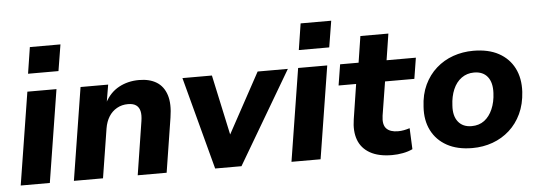

<svg xmlns="http://www.w3.org/2000/svg" viewBox="-49 -873 2873 1025"><g transform="rotate(-5 1387.5 -360.5)"><path d="M116 -591 138 -732H302L279 -591ZM25 0 104 -496H260L181 0Z M310 0 389 -496H537L521 -401H519Q547 -454 595 -480Q643 -506 703 -506Q759 -506 796.5 -483Q834 -460 849.5 -412.5Q865 -365 853 -291L807 0H652L697 -287Q702 -319 697 -340Q692 -361 676.5 -372Q661 -383 633 -383Q600 -383 573.5 -368Q547 -353 530.5 -326.5Q514 -300 508 -264L466 0Z M1067 0 935 -496H1093L1168 -149H1149L1338 -496H1500L1208 0Z M1567 -591 1589 -732H1753L1730 -591ZM1476 0 1555 -496H1711L1632 0Z M2015 11Q1942 11 1896.5 -15Q1851 -41 1834 -87.5Q1817 -134 1827 -197L1856 -384H1762L1780 -496H1879L1901 -637H2051L2029 -496H2186L2168 -384H2011L1982 -203Q1975 -155 1995 -134Q2015 -113 2057 -113Q2073 -113 2089 -116Q2105 -119 2120 -124L2125 -11Q2102 0 2073 5.5Q2044 11 2015 11Z M2445 11Q2365 11 2309.5 -19.5Q2254 -50 2226.5 -104.5Q2199 -159 2204 -231Q2207 -297 2231 -348Q2255 -399 2295 -434.5Q2335 -470 2386 -488Q2437 -506 2494 -506Q2575 -506 2630 -476Q2685 -446 2712.5 -392Q2740 -338 2736 -265Q2732 -199 2708 -148Q2684 -97 2644.5 -61.5Q2605 -26 2554 -7.5Q2503 11 2445 11ZM2451 -106Q2491 -106 2519 -127Q2547 -148 2563.5 -186Q2580 -224 2582 -272Q2585 -328 2560.5 -359Q2536 -390 2488 -390Q2450 -390 2421 -369Q2392 -348 2376 -310.5Q2360 -273 2358 -225Q2354 -169 2379 -137.5Q2404 -106 2451 -106Z"/></g></svg>

Font: Nunito Sans 10pt ExtraBold
Style: Italic
Weight: 800
Italic angle: -9°
Designer: Vernon Adams
Foundry: Vernon Adams
Version: Version 3.101;gftools[0.9.27]